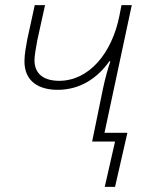

<svg xmlns="http://www.w3.org/2000/svg" viewBox="-20 -550 583 746"><path d="M387 176H427L475 -34H386L492 -530H452L444 -489C415 -342 325 -236 210 -236C142 -236 114 -270 114 -316C114 -334 119 -360 125 -394L155 -530H115L86 -397C82 -375 75 -340 75 -312C75 -231 134 -201 204 -201C292 -201 359 -247 405 -312H409C399 -284 388 -243 380 -205L338 0H427Z"/></svg>

Font: Noto Sans ExtraLight
Style: Italic
Weight: 200
Italic angle: -12°
Designer: Monotype Design Team
Foundry: Monotype Imaging Inc.
Version: Version 2.013